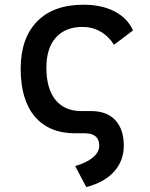

<svg xmlns="http://www.w3.org/2000/svg" viewBox="-20 -547 626 802"><path d="M340.3 234.4 293.9 146.5Q341.8 132.8 368.2 110.6Q394.5 88.4 394.5 61.5Q394.5 11.2 337.4 9.8H293.9Q185.1 9.8 125.7 -59.8Q66.4 -129.4 66.4 -259.8Q66.4 -386.7 134.5 -457Q202.6 -527.3 329.1 -527.3Q404.8 -527.3 458.7 -499.3Q512.7 -471.2 535.6 -419.9L456.1 -359.9Q434.1 -395.5 399.9 -415Q365.7 -434.6 325.2 -434.6Q253.4 -434.6 213.6 -390.4Q173.8 -346.2 173.8 -264.6Q173.8 -176.3 211.9 -129.6Q250 -83 320.3 -83H364.3Q427.7 -82 462.4 -44.2Q497.1 -6.3 497.1 61.5Q497.1 125 456.1 170.2Q415 215.3 340.3 234.4Z"/></svg>

Font: Caskaydia Cove
Style: Regular
Weight: 400
Monospace: yes
Designer: Aaron Bell
Foundry: Saja Typeworks
Version: Version 4.300; ttfautohint (v1.8.3)